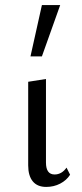

<svg xmlns="http://www.w3.org/2000/svg" viewBox="-20 -731 323 756"><path d="M91 -80V-409L161 -420V-91Q161 -44 195 -44Q223 -44 242 -71L256 -43Q242 -21 217 -8Q192 5 162 5Q127 5 109 -17Q91 -39 91 -80ZM145 -711H217L145 -509H100Z"/></svg>

Font: QiushuiShotai Bright
Style: Regular
Weight: 400
Designer: Christian Thalmann (Catharsis Fonts)
Version: Version 1.250;